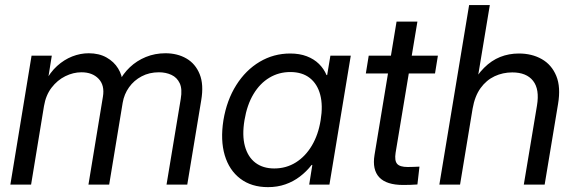

<svg xmlns="http://www.w3.org/2000/svg" viewBox="-20 -748 2335 778"><path d="M22 0 107.9 -522.5H189.9L172.4 -413.1L162.6 -415.5Q183.1 -455.1 211.4 -480.7Q239.7 -506.3 272.7 -519.3Q305.7 -532.2 339.4 -532.2Q381.3 -532.2 411.6 -515.1Q441.9 -498 458.7 -470.5Q475.6 -442.9 477.1 -410.2L461.9 -415.5Q478.5 -449.2 506.3 -475.6Q534.2 -502 571 -517.1Q607.9 -532.2 650.4 -532.2Q698.7 -532.2 735.4 -511Q772 -489.7 789.1 -447.5Q806.2 -405.3 795.4 -341.8L738.8 0H654.8L712.4 -347.2Q719.2 -387.2 708.3 -410.6Q697.3 -434.1 674.6 -444.6Q651.9 -455.1 624 -455.1Q585 -455.1 554 -438.7Q522.9 -422.4 502.9 -394.3Q482.9 -366.2 477.1 -331.5L422.4 0H338.4L397 -356Q404.8 -402.3 379.6 -428.7Q354.5 -455.1 310.1 -455.1Q276.9 -455.1 244.6 -439.2Q212.4 -423.3 189 -392.8Q165.5 -362.3 158.2 -317.9L106 0Z M1065.9 10.3Q999 10.3 953.9 -23.9Q908.7 -58.1 890.6 -119.1Q872.6 -180.2 885.3 -260.7Q898.9 -342.3 937.3 -403.1Q975.6 -463.9 1032.2 -497.6Q1088.9 -531.2 1155.8 -531.2Q1193.8 -531.2 1223.1 -520Q1252.4 -508.8 1272.5 -489Q1292.5 -469.2 1303.2 -443.8H1305.7L1318.8 -522.5H1401.4L1314.9 0H1232.9L1245.6 -79.6H1242.7Q1221.7 -52.7 1195.1 -32.5Q1168.5 -12.2 1136.2 -1Q1104 10.3 1065.9 10.3ZM1091.3 -65.4Q1139.6 -65.4 1178.7 -89.8Q1217.8 -114.3 1243.9 -158.4Q1270 -202.6 1279.3 -261.2Q1289.1 -320.3 1277.6 -364Q1266.1 -407.7 1235.4 -431.9Q1204.6 -456.1 1156.2 -456.1Q1109.9 -456.1 1071.5 -433.1Q1033.2 -410.2 1007.1 -366.7Q981 -323.2 970.7 -261.2Q960.4 -199.7 972.4 -155.8Q984.4 -111.8 1014.9 -88.6Q1045.4 -65.4 1091.3 -65.4Z M1754.4 -522.5 1742.7 -450.2H1462.4L1474.1 -522.5ZM1586.9 -660.6H1671.4L1583 -128.9Q1578.1 -97.2 1589.1 -84.2Q1600.1 -71.3 1632.3 -71.3Q1642.6 -71.3 1655.5 -71.8Q1668.5 -72.3 1679.7 -72.8L1671.4 -0.5Q1658.7 0.5 1643.1 1Q1627.4 1.5 1613.8 1.5Q1545.9 1.5 1516.8 -29.5Q1487.8 -60.5 1497.6 -120.1Z M1895 -307.6 1844.2 0H1760.3L1880.9 -727.5H1964.8L1909.7 -395.5H1886.2Q1911.6 -443.4 1941.4 -473.1Q1971.2 -502.9 2006.6 -517.1Q2042 -531.2 2082.5 -531.2Q2135.3 -531.2 2175.3 -508.5Q2215.3 -485.8 2234.1 -440.4Q2252.9 -395 2241.2 -326.2L2187 0H2102.5L2155.8 -319.8Q2167 -386.2 2140.1 -420.4Q2113.3 -454.6 2055.7 -454.6Q2017.6 -454.6 1984.1 -439Q1950.7 -423.3 1927.2 -390.9Q1903.8 -358.4 1895 -307.6Z"/></svg>

Font: Inter 28pt
Style: Italic
Weight: 400
Italic angle: -9.3988°
Designer: Rasmus Andersson
Foundry: rsms
Version: Version 4.001;git-66647c0bb